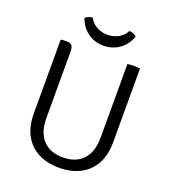

<svg xmlns="http://www.w3.org/2000/svg" viewBox="-156 -979 977 1104"><g transform="rotate(20 333.0 -427.0)"><path d="M576 -233Q576 -151.5 544.8 -97Q513.5 -42.5 458.5 -15.2Q403.5 12 332.5 12Q262 12 207.2 -15.2Q152.5 -42.5 121.5 -97Q90.5 -151.5 90.5 -233V-680L96.5 -686H127.5Q152.5 -686 160 -673.5Q167.5 -661 167.5 -636.5V-234Q167.5 -144.5 211 -98Q254.5 -51.5 333 -51.5Q411.5 -51.5 455.2 -98Q499 -144.5 499 -234V-683Q506.5 -684.5 516.5 -685.2Q526.5 -686 536.5 -686Q547 -686 557.2 -685.2Q567.5 -684.5 576 -683ZM489.5 -847.5Q472.5 -797 430.5 -766Q388.5 -735 333 -735Q276.5 -735 235 -766Q193.5 -797 176.5 -847.5Q185 -856.5 197.2 -860.8Q209.5 -865 221.5 -865.5Q235 -835.5 266.5 -818.5Q298 -801.5 333 -801.5Q368 -801.5 399.5 -818.5Q431 -835.5 444.5 -865.5Q456.5 -865 468.8 -860.8Q481 -856.5 489.5 -847.5Z"/></g></svg>

Font: Signika Light
Style: Regular
Weight: 300
Designer: Anna Giedry
Foundry: Anna Giedry
Version: Version 2.000